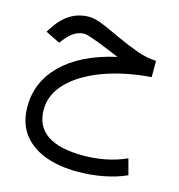

<svg xmlns="http://www.w3.org/2000/svg" viewBox="-112 -522 892 958"><g transform="rotate(15 334.5 -43.0)"><path d="M609.9 -298.3C577.1 -299.3 543.5 -306.2 507.8 -319.3C472.2 -332 437 -346.7 402.3 -362.8C367.7 -378.9 335.9 -393.6 306.6 -405.8C276.9 -418 252 -424.3 231.9 -424.3C155.3 -424.3 98.6 -384.8 51.8 -309.1L44.4 -297.4L119.1 -260.7L132.3 -277.3C162.1 -314.9 191.9 -336.4 231.4 -336.4C252.9 -336.4 340.3 -300.3 418.9 -267.6C170.9 -212.9 48.8 -75.2 48.8 85.4C48.8 143.6 63 190.9 91.3 228.5C147.5 302.7 249 337.4 374 337.4C464.4 337.4 556.2 320.3 624.5 288.6L602.5 207C535.6 238.3 455.1 252.4 381.3 252.4C214.8 252.4 131.3 195.3 131.3 81.1C131.3 28.8 151.9 -18.1 192.4 -59.6C232.9 -101.1 289.1 -135.7 360.8 -162.6C432.6 -189.5 515.6 -207 609.9 -214.4Z"/></g></svg>

Font: Vazirmatn
Style: Regular
Weight: 400
Designer: Saber Rastikerdar
Foundry: Saber Rastikerdar
Version: Version 33.003